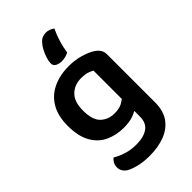

<svg xmlns="http://www.w3.org/2000/svg" viewBox="-271 -803 1092 1092"><g transform="rotate(-45 275.0 -257.0)"><path d="M260 -17Q201 -17 151 -39.5Q101 -62 71 -114Q41 -166 41 -251Q41 -329 71.5 -381.5Q102 -434 157.5 -460.5Q213 -487 285 -487Q336 -487 379.5 -474Q423 -461 449 -444Q466 -433 476.5 -417.5Q487 -402 487 -380V7Q487 75 456 117.5Q425 160 371.5 180Q318 200 252 200Q200 200 161.5 190Q123 180 105 169Q72 149 72 114Q72 96 80 82Q88 68 99 61Q124 77 161.5 89Q199 101 241 101Q301 101 335 77.5Q369 54 369 3V-43Q355 -35 336 -28Q304 -17 260 -17ZM367 -369Q354 -377 335 -383Q316 -389 288 -389Q233 -389 198.5 -355Q164 -321 164 -251Q164 -174 197.5 -143Q231 -112 280 -112Q318 -112 342 -125Q356 -133 367 -141ZM274 -689Q286 -703 299.5 -708.5Q313 -714 328 -714Q342 -714 356 -708.5Q370 -703 379 -696Q361 -658 350 -620.5Q339 -583 334 -548Q323 -542 309 -538Q295 -534 280 -534Q255 -534 239.5 -543Q224 -552 224 -569Q224 -588 231.5 -611Q239 -634 250.5 -655.5Q262 -677 274 -689Z"/></g></svg>

Font: Baloo Bhaijaan 2 SemiBold
Style: Regular
Weight: 600
Designer: Sanskriti Dholi, Noopur Datye and Ek Type
Foundry: Ek Type
Version: Version 1.700